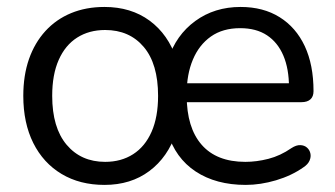

<svg xmlns="http://www.w3.org/2000/svg" viewBox="-20 -515 950 544"><path d="M276 8.9Q206.3 8.9 154.5 -22.1Q102.7 -53.1 74.3 -109.8Q46 -166.5 46 -243.4Q46 -301.3 62.1 -347.6Q78.3 -393.8 108.7 -427.1Q139.1 -460.3 181.4 -477.8Q223.8 -495.3 276 -495.3Q351.2 -495.3 404 -456.4Q456.8 -417.4 480 -347.8H456.8Q478.7 -415.6 533.3 -455.5Q587.9 -495.3 661.7 -495.3Q725.9 -495.3 772.3 -466.3Q818.6 -437.4 843.5 -384.3Q868.3 -331.1 868.3 -256.7Q868.3 -241.4 859.5 -233.5Q850.8 -225.5 834.1 -225.5H490.4V-279H814.8L798.8 -267.2Q798.8 -320.1 782.9 -357.4Q767 -394.8 736.5 -415Q706 -435.2 660.5 -435.2Q611.1 -435.2 577.5 -411.5Q543.9 -387.7 526.5 -346.1Q509 -304.5 509 -250.2V-243.8Q509 -153.3 551.4 -104.8Q593.7 -56.4 675.2 -56.4Q707.1 -56.4 740.6 -65Q774.2 -73.6 805.8 -95.4Q819.4 -104.3 830.9 -103.8Q842.4 -103.4 849.8 -96.8Q857.2 -90.3 859.4 -80.5Q861.7 -70.8 857.1 -60.1Q852.5 -49.3 839.8 -41Q806.4 -17.4 762.2 -4.2Q717.9 8.9 676.3 8.9Q592.1 8.9 534.4 -29.1Q476.7 -67.2 454.9 -139.3H479Q455.8 -69.7 403.2 -30.4Q350.7 8.9 276 8.9ZM277.9 -56.4Q323.4 -56.4 357.2 -78.1Q391.1 -99.8 409.5 -141.7Q427.9 -183.5 427.9 -243.4Q427.9 -334 387.3 -382Q346.7 -430 277.9 -430Q232.4 -430 198.6 -408.5Q164.8 -387 146.4 -345.4Q127.9 -303.8 127.9 -243.4Q127.9 -153.3 168.8 -104.8Q209.7 -56.4 277.9 -56.4Z"/></svg>

Font: Nunito ExtraLight
Style: Regular
Weight: 200
Designer: Vernon Adams
Foundry: Vernon Adams
Version: Version 3.602